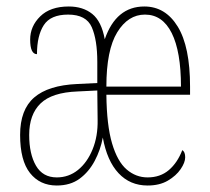

<svg xmlns="http://www.w3.org/2000/svg" viewBox="-20 -562 649 592"><path d="M155 10Q103 10 72.5 -28.5Q42 -67 42 -146Q42 -224 85.5 -261.5Q129 -299 218 -303L280 -306V-371Q280 -439 263 -478Q246 -517 190 -517Q136 -517 115 -484.5Q94 -452 94 -395Q73 -395 73 -440Q73 -481 104 -511.5Q135 -542 192 -542Q236 -542 264.5 -519Q293 -496 303 -441Q338 -542 425 -542Q490 -542 528 -480Q566 -418 566 -295V-270H308Q309 -176 325.5 -120Q342 -64 370.5 -39.5Q399 -15 435 -15Q474 -15 500.5 -37.5Q527 -60 542 -99Q551 -94 551 -77Q551 -61 537 -40.5Q523 -20 497.5 -5Q472 10 435 10Q381 10 345.5 -28Q310 -66 297 -138Q290 -100 272 -66Q254 -32 225.5 -11Q197 10 155 10ZM538 -295Q538 -403 509.5 -460Q481 -517 427 -517Q375 -517 341.5 -462.5Q308 -408 308 -295ZM155 -15Q192 -15 220.5 -38Q249 -61 265.5 -101.5Q282 -142 281 -192L280 -283L219 -280Q140 -277 105 -243Q70 -209 70 -146Q70 -87 91 -51Q112 -15 155 -15Z"/></svg>

Font: Noto Serif Thai ExtraCondensed Thin
Style: Regular
Weight: 100
Width: 2
Designer: Monotype Design Team
Foundry: Monotype Imaging Inc.
Version: Version 2.001; ttfautohint (v1.8.4.7-5d5b)